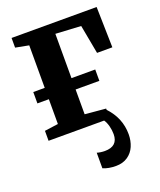

<svg xmlns="http://www.w3.org/2000/svg" viewBox="-144 -637 802 961"><g transform="rotate(-20 257.5 -156.5)"><path d="M358 -53V-46Q420 19.5 420 106Q420 140.5 407.5 169.8Q395 199 369.2 216.5Q343.5 234 306.5 234Q267.5 234 238 221.5V138.5Q245 141 257.2 142.8Q269.5 144.5 279.5 144.5Q349.5 144.5 349.5 80Q349.5 58.5 343.8 36.5Q338 14.5 328 0H32V-53L104.5 -63V-195H43.5V-255.5H104.5V-482L34 -495.5V-547H487L492 -330.5H410.5L382 -484L247 -491.5V-255.5H373.5V-195H247V-63Z"/></g></svg>

Font: Merriweather Text
Style: Bold
Weight: 700
Designer: Eben Sorkin
Foundry: Eben Sorkin
Version: Version 2.100